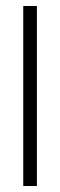

<svg xmlns="http://www.w3.org/2000/svg" viewBox="-20 -620 201 640"><path d="M57.5 0V-600H103V0Z"/></svg>

Font: Big Shoulders Stencil Display Light
Style: Regular
Weight: 300
Designer: Patric King
Foundry: XO Type Co
Version: Version 1.000